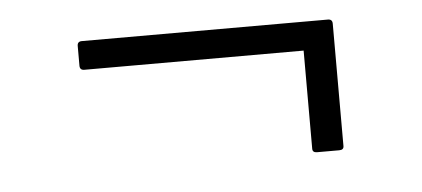

<svg xmlns="http://www.w3.org/2000/svg" viewBox="-29 -370 659 300"><g transform="rotate(-5 300.0 -220.5)"><path d="M458 -118Q451 -118 451 -124V-278H107Q100 -278 100 -285V-316Q100 -323 107 -323H493Q500 -323 500 -316V-124Q500 -118 493 -118Z"/></g></svg>

Font: Sofia Sans Light
Style: Regular
Weight: 300
Designer: Botio Nikoltchev, Ani Petrova
Foundry: lettersoup
Version: Version 4.100; ttfautohint (v1.8.3)